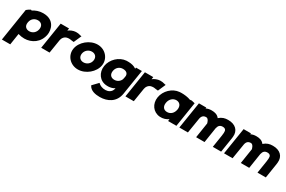

<svg xmlns="http://www.w3.org/2000/svg" viewBox="122 -1978 5380 3617"><g transform="rotate(30 2811.5 -169.5)"><path d="M-19 236H163L201 -11C245 3 293 10 335 10C493 10 650 -88 681 -281C696 -375 663 -583 411 -583C320 -583 248 -553 192 -516C192 -516 179 -534 162 -518C137 -505 114 -489 96 -473L92 -470ZM242 -280 244 -292C257 -371 318 -417 389 -418C465 -418 509 -367 496 -288C483 -207 421 -156 348 -156C278 -156 230 -202 242 -280Z M700 0H882L929 -294C935 -334 965 -399 1039 -409C1075 -415 1103 -410 1130 -405C1144 -403 1157 -401 1168 -401H1176L1249 -567H1236C1230 -567 1206 -577 1168 -583H1167C1153 -584 1138 -585 1119 -585C1061 -582 1003 -557 965 -526L973 -577H791Z M1234 -287C1209 -131 1330 10 1500 10C1670 10 1834 -131 1859 -287C1884 -442 1764 -584 1594 -584C1425 -584 1259 -444 1234 -287ZM1418 -287C1430 -362 1494 -415 1567 -415C1641 -415 1687 -362 1675 -287C1663 -212 1600 -159 1526 -159C1453 -158 1406 -212 1418 -287Z M1899 -296C1875 -143 1968 -8 2121 0C2132 1 2145 1 2156 1C2206 -1 2251 -12 2295 -40C2293 -31 2290 -21 2287 -13V-12C2266 57 2201 84 2146 85C2076 87 2021 61 1989 29L1983 23L1870 141L1873 148C1916 233 2021 253 2118 253C2285 252 2444 173 2476 -26L2562 -569H2434L2433 -559C2433 -557 2431 -551 2430 -543C2384 -577 2325 -590 2265 -592H2216H2215C2060 -582 1923 -449 1899 -296ZM2087 -296C2100 -376 2161 -426 2234 -426C2312 -426 2344 -389 2346 -342C2346 -338 2346 -333 2345 -328L2339 -292C2337 -279 2335 -270 2331 -257C2308 -200 2255 -165 2193 -165C2117 -165 2074 -216 2087 -296Z M2532 0H2714L2761 -294C2767 -334 2797 -399 2871 -409C2907 -415 2935 -410 2962 -405C2976 -403 2989 -401 3000 -401H3008L3081 -567H3068C3062 -567 3038 -577 3000 -583H2999C2985 -584 2970 -585 2951 -585C2893 -582 2835 -557 2797 -526L2805 -577H2623Z M3066 -287C3042 -136 3133 -4 3283 8C3356 13 3416 -8 3467 -44L3460 0H3641L3726 -539L3720 -541C3701 -547 3678 -552 3656 -556H3655C3644 -557 3634 -555 3616 -552C3559 -576 3473 -585 3414 -584C3400 -584 3387 -583 3376 -582C3223 -570 3090 -438 3066 -287ZM3253 -277C3267 -363 3329 -418 3402 -418C3474 -417 3520 -363 3506 -277L3505 -274C3491 -190 3432 -136 3358 -136C3282 -136 3239 -190 3253 -277Z M3705 0H3891L3945 -332C3958 -395 3992 -422 4048 -422C4101 -422 4121 -328 4121 -328L4070 0H4253L4304 -329C4319 -395 4352 -422 4408 -422C4464 -421 4487 -394 4482 -331C4481 -310 4479 -290 4475 -267L4433 0H4614L4663 -312C4665 -327 4667 -342 4668 -355C4683 -493 4591 -585 4433 -584C4362 -584 4305 -569 4242 -514C4203 -568 4144 -584 4073 -584C4026 -584 3989 -575 3953 -558L3957 -579H3797Z M4677 0H4863L4917 -332C4930 -395 4964 -422 5020 -422C5073 -422 5093 -328 5093 -328L5042 0H5225L5276 -329C5291 -395 5324 -422 5380 -422C5436 -421 5459 -394 5454 -331C5453 -310 5451 -290 5447 -267L5405 0H5586L5635 -312C5637 -327 5639 -342 5640 -355C5655 -493 5563 -585 5405 -584C5334 -584 5277 -569 5214 -514C5175 -568 5116 -584 5045 -584C4998 -584 4961 -575 4925 -558L4929 -579H4769Z"/></g></svg>

Font: Rabbid Highway Sign IV
Style: BlkObl
Weight: 400
Foundry: Cannot Into Space Fonts
Version: Version 0.277